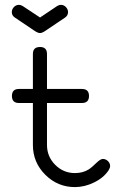

<svg xmlns="http://www.w3.org/2000/svg" viewBox="-20 -762 496 782"><path d="M257.1 -712.6Q257.1 -698.5 244.6 -690.2L161.1 -634Q150.6 -627.4 143.1 -627.4Q135 -627.4 124.5 -634L41 -690.2Q28.1 -698.5 28.1 -712.6Q28.1 -724.1 36.6 -733.2Q45.2 -742.2 56.6 -742.2Q64.9 -742.2 73 -737.1L143.1 -690.7L212.2 -737.1Q220.2 -742.2 228.5 -742.2Q240 -742.2 248.5 -733.2Q257.1 -724.1 257.1 -712.6ZM428.5 -85.9Q428.5 -78.4 422.4 -68.6Q402.1 -37.6 362.5 -18.6Q324.5 0 285.2 0Q214.8 0 164.4 -50.3Q114 -100.6 114 -171.4V-342.5H57.1Q28.6 -342.5 28.6 -371.1Q28.6 -399.7 57.1 -399.7H114V-542.2Q114 -570.6 143.1 -570.6Q171.4 -570.6 171.4 -542.2V-399.7H313.7Q342.5 -399.7 342.5 -371.1Q342.5 -342.5 313.7 -342.5H171.4V-171.4Q171.4 -124.3 204.8 -90.7Q238.3 -57.1 285.2 -57.1Q317.6 -57.1 341.3 -72Q353 -79.3 374 -99.9Q389.6 -114.7 398.9 -114.7Q410.4 -114.7 419.4 -106.1Q428.5 -97.4 428.5 -85.9Z"/></svg>

Font: EnergyBar
Style: Regular
Weight: 400
Italic angle: -10°
Version: 1.0 2000-03-28